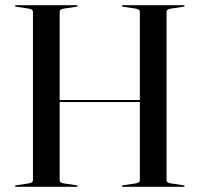

<svg xmlns="http://www.w3.org/2000/svg" viewBox="-20 -720 769 740"><path d="M210 -26Q210 -15 227.5 -13L274 -6Q279 -5.5 279 -3Q279 0 275 0H42Q38 0 38 -3Q38 -5.5 43 -6L89.5 -13Q107 -15 107 -26V-674Q107 -685 89.5 -687L43 -694Q38 -694.5 38 -697Q38 -700 42 -700H275Q279 -700 279 -697Q279 -694.5 274 -694L227.5 -687Q210 -685 210 -674V-334.5H519V-674Q519 -685 501.5 -687L455 -694Q450 -694.5 450 -697Q450 -700 454 -700H687Q691.5 -700 691.5 -697Q691.5 -694.5 686.5 -694L640 -687Q622 -685 622 -674V-26Q622 -15 640 -13L686.5 -6Q691.5 -5.5 691.5 -3Q691.5 0 687 0H454Q450 0 450 -3Q450 -5.5 455 -6L501.5 -13Q519 -15 519 -26V-326.5H210Z"/></svg>

Font: Fraunces144ptRegular
Style: Regular
Weight: 400
Version: Version 1.000;[0bf87f6ff]